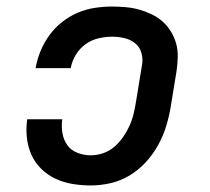

<svg xmlns="http://www.w3.org/2000/svg" viewBox="-20 -558 640 586"><path d="M257 8Q229 8 201.5 3.5Q174 -1 149.5 -12.5Q125 -24 106 -42.5Q87 -61 76 -85.5Q65 -110 62 -138Q59 -166 63 -194H170Q167 -173 170.5 -152Q174 -131 185.5 -115Q197 -99 216.5 -91.5Q236 -84 257 -84Q276 -84 295 -90.5Q314 -97 329 -110Q344 -123 355.5 -139.5Q367 -156 375 -173.5Q383 -191 387.5 -209.5Q392 -228 395 -247L413 -357Q417 -376 412 -395Q407 -414 393 -425.5Q379 -437 360.5 -441.5Q342 -446 322 -446Q302 -446 280.5 -441Q259 -436 241 -423Q223 -410 211.5 -391Q200 -372 196 -351Q196 -351 196 -350.5Q196 -350 196 -350H89Q89 -350 89 -351Q89 -352 89 -352Q94 -379 104.5 -404Q115 -429 131.5 -451.5Q148 -474 170.5 -491.5Q193 -509 218 -519.5Q243 -530 269.5 -534Q296 -538 322 -538Q344 -538 365 -536Q386 -534 405.5 -528.5Q425 -523 443.5 -514Q462 -505 476.5 -492Q491 -479 501.5 -462Q512 -445 517.5 -425.5Q523 -406 522.5 -384.5Q522 -363 519 -342L501 -232Q496 -202 487 -172.5Q478 -143 462.5 -115Q447 -87 425 -63Q403 -39 375.5 -22.5Q348 -6 317.5 1Q287 8 257 8Z"/></svg>

Font: Iosevka Curly Slab SmBdEx
Style: Italic
Weight: 600
Width: 7
Italic angle: -9°
Monospace: yes
Designer: Belleve Invis
Foundry: Belleve Invis
Version: Version 11.1.0; ttfautohint (v1.8.3)